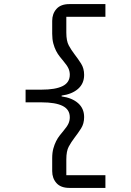

<svg xmlns="http://www.w3.org/2000/svg" viewBox="-20 -780 640 938"><path d="M319 138Q277 138 256 114.5Q235 91 235 56V-7Q235 -34 240.5 -54Q246 -74 254 -90Q262 -106 272 -118.5Q282 -131 291 -142Q308 -162 314.5 -176.5Q321 -191 321 -207Q321 -245 286 -262.5Q251 -280 183 -280H105V-342H183Q251 -342 286 -359.5Q321 -377 321 -415Q321 -431 314.5 -445.5Q308 -460 291 -480Q282 -491 272 -503.5Q262 -516 254 -531.5Q246 -547 240.5 -567.5Q235 -588 235 -615V-678Q235 -713 256 -736.5Q277 -760 319 -760H495V-698H304V-621Q304 -580 316 -558Q328 -536 344 -515Q361 -493 376 -469.5Q391 -446 391 -414Q391 -372 361.5 -346Q332 -320 281 -313V-309Q332 -302 361.5 -276Q391 -250 391 -208Q391 -176 376 -152.5Q361 -129 344 -107Q328 -86 316 -64Q304 -42 304 -1V76H495V138Z"/></svg>

Font: PlemolJP35 Console
Style: Regular
Weight: 400
Version: v2.0.3; ttfautohint (v1.8.4.7-5d5b-dirty) -l 6 -r 45 -G 200 